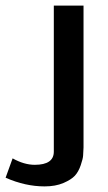

<svg xmlns="http://www.w3.org/2000/svg" viewBox="-97 -492 387 685"><path d="M-77 142 -52 73Q-11 96 27 96Q95 96 95 49V-472H201V34Q200 52 199.5 63Q199 74 191 97.5Q183 121 170 135Q157 149 129 161Q101 173 62 173Q-7 173 -77 142Z"/></svg>

Font: Coval
Style: Medium
Weight: 500
Foundry: Context Ltd
Version: Version 001.000